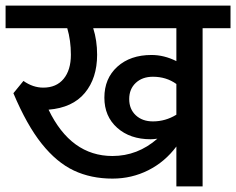

<svg xmlns="http://www.w3.org/2000/svg" viewBox="-30 -668 846 688"><path d="M796 -567H696V0H602V-143Q561 -88 501.5 -58Q442 -28 373 -28Q296 -28 234.5 -57Q173 -86 119.5 -153Q66 -220 18 -334L54 -378Q88 -354 125 -354Q172 -354 198 -385.5Q224 -417 224 -472Q224 -523 211 -567H-10V-648H796ZM373 -109Q463 -109 534 -171Q518 -169 510 -169Q436 -169 390 -210Q344 -251 344 -318Q344 -387 390.5 -429Q437 -471 513 -471Q558 -471 602 -449V-567H304Q318 -523 318 -472Q318 -388 274 -335Q230 -282 144 -275Q224 -109 373 -109ZM518 -233Q563 -233 602 -257V-367Q566 -393 518 -393Q480 -393 456.5 -371Q433 -349 433 -313Q433 -277 456.5 -255Q480 -233 518 -233Z"/></svg>

Font: Madhuban
Style: Regular
Weight: 400
Designer: jaikishan Patel
Foundry: MagicType
Version: Version 1.000